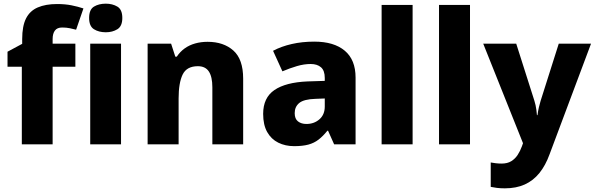

<svg xmlns="http://www.w3.org/2000/svg" viewBox="-20 -787 3243 1047"><path d="M391 -423H267V0H99V-423H21V-505L101 -548V-574Q101 -645 122 -686.5Q143 -728 186 -746.5Q229 -765 291 -765Q335 -765 370 -758Q405 -751 435 -741L395 -625Q380 -629 361 -633Q342 -637 319 -637Q292 -637 279.5 -620.5Q267 -604 267 -574V-549H391Z M640 -549V0H472V-549ZM557 -767Q593 -767 620 -751Q647 -735 647 -689Q647 -644 620 -627.5Q593 -611 557 -611Q519 -611 492.5 -627.5Q466 -644 466 -689Q466 -735 492.5 -751Q519 -767 557 -767Z M1112 -559Q1199 -559 1252.5 -511.5Q1306 -464 1306 -358V0H1138V-311Q1138 -368 1119 -397Q1100 -426 1059 -426Q998 -426 976 -380.5Q954 -335 954 -250V0H785V-549H913L936 -478H944Q962 -505 987 -523Q1012 -541 1044 -550Q1076 -559 1112 -559Z M1694 -560Q1801 -560 1860 -510.5Q1919 -461 1919 -364V0H1802L1769 -74H1765Q1742 -45 1717.5 -26Q1693 -7 1661.5 1.5Q1630 10 1584 10Q1536 10 1497.5 -9Q1459 -28 1437 -67Q1415 -106 1415 -166Q1415 -254 1476.5 -296Q1538 -338 1657 -343L1751 -346V-362Q1751 -402 1730.5 -420Q1710 -438 1674 -438Q1638 -438 1599 -426.5Q1560 -415 1520 -398L1469 -510Q1514 -534 1571 -547Q1628 -560 1694 -560ZM1700 -248Q1637 -246 1612 -225.5Q1587 -205 1587 -170Q1587 -139 1605 -125Q1623 -111 1651 -111Q1693 -111 1722 -136.5Q1751 -162 1751 -206V-250Z M2230 0H2061V-760H2230Z M2543 0H2374V-760H2543Z M2615 -549H2795L2894 -238Q2898 -226 2900.5 -213.5Q2903 -201 2905 -187.5Q2907 -174 2908 -159H2911Q2914 -182 2918.5 -201.5Q2923 -221 2928 -237L3027 -549H3203L2977 54Q2955 115 2921.5 156.5Q2888 198 2841.5 219Q2795 240 2733 240Q2708 240 2689 237.5Q2670 235 2656 232V99Q2667 101 2682.5 103Q2698 105 2715 105Q2747 105 2768 92Q2789 79 2803 57.5Q2817 36 2826 11L2832 -6Z"/></svg>

Font: Noto Sans Armenian ExtraBold
Style: Regular
Weight: 800
Version: Version 2.007